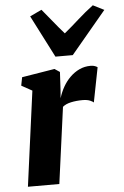

<svg xmlns="http://www.w3.org/2000/svg" viewBox="-58 -902 608 944"><g transform="rotate(-5 245.5 -430.5)"><path d="M41 0 104 -469 51.5 -498 59.5 -539 221.5 -565.5 247 -548.5 242 -457 239 -419.5Q247.5 -448 262.2 -474.2Q277 -500.5 297.8 -521Q318.5 -541.5 344 -553.5Q369.5 -565.5 399.5 -565.5Q412.5 -565.5 421.2 -562Q430 -558.5 433.5 -555.5L400 -384.5Q397 -388.5 382.8 -394.8Q368.5 -401 345 -401Q330 -401 315.5 -399.5Q301 -398 288.2 -395.2Q275.5 -392.5 265 -387.8Q254.5 -383 247 -376.5L196 0ZM231.5 -625.5 125 -833.5 183 -861Q208.5 -831 234.2 -798.8Q260 -766.5 287.5 -735.5Q325 -766.5 360.8 -798.8Q396.5 -831 436.5 -861L491 -833.5L317 -625.5Z"/></g></svg>

Font: Merriweather 24pt Black
Style: Italic
Weight: 900
Italic angle: -7.8°
Designer: Eben Sorkin
Foundry: Eben Sorkin
Version: Version 2.101